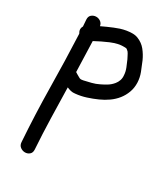

<svg xmlns="http://www.w3.org/2000/svg" viewBox="-196 -569 855 977"><g transform="rotate(30 231.5 -80.0)"><path d="M150.4 281.2Q151.4 299.8 140.1 309.1Q128.9 318.4 114.3 318.4Q99.6 318.4 86.9 309.1Q74.2 299.8 73.2 281.2Q62.5 125 60.5 -30.8Q58.6 -186.5 51.8 -342.8Q38.1 -364.3 49.8 -383.8Q48.8 -394.5 48.3 -403.8Q47.9 -413.1 46.9 -423.8Q45.9 -441.4 56.6 -450.7Q67.4 -460 81.5 -460.9Q95.7 -461.9 108.4 -453.6Q121.1 -445.3 124 -428.7Q140.6 -436.5 155.8 -443.4Q170.9 -450.2 187.5 -457Q201.2 -462.9 217.8 -468.3Q234.4 -473.6 252 -476.6Q269.5 -479.5 286.6 -479.5Q303.7 -479.5 318.4 -473.6Q347.7 -461.9 366.7 -438.5Q385.7 -415 398.4 -386.7Q410.2 -359.4 420.9 -331.5Q431.6 -303.7 432.6 -274.4Q433.6 -244.1 423.8 -217.8Q414.1 -191.4 397 -169.9Q379.9 -148.4 356.4 -131.8Q333 -115.2 306.6 -103.5Q278.3 -90.8 248 -81.1Q217.8 -71.3 186.5 -68.4Q172.9 -66.4 160.6 -69.3Q148.4 -72.3 137.7 -77.1Q139.6 13.7 142.1 102.5Q144.5 191.4 150.4 281.2ZM129.9 -344.7Q131.8 -299.8 132.8 -255.4Q133.8 -210.9 135.7 -166Q141.6 -162.1 147.5 -158.7Q153.3 -155.3 160.2 -151.4Q168 -146.5 172.9 -146Q177.7 -145.5 188.5 -147.5Q210 -152.3 231.4 -157.7Q252.9 -163.1 272.5 -172.9Q291 -181.6 307.6 -191.9Q324.2 -202.1 337.9 -218.8Q346.7 -229.5 351.6 -243.7Q356.4 -257.8 354.5 -274.4Q353.5 -293.9 345.2 -314.5Q336.9 -335 329.1 -352.5Q324.2 -361.3 319.8 -370.6Q315.4 -379.9 309.6 -387.7Q300.8 -396.5 295.9 -398.4Q268.6 -400.4 248 -395.5Q227.5 -390.6 207.5 -382.3Q187.5 -374 168 -364.3Q148.4 -354.5 129.9 -344.7Z"/></g></svg>

Font: Schoolbell
Style: Regular
Weight: 400
Designer: Font Diner, Inc
Foundry: Font Diner, Inc
Version: Version 1.000